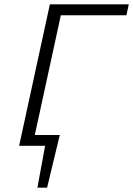

<svg xmlns="http://www.w3.org/2000/svg" viewBox="-20 -678 619 893"><path d="M119 0 130 -50H259L222 0ZM154 195 199 -50H258L199 195ZM69 0 212 -658H274L131 0ZM229 -607 241 -658H579L568 -607Z"/></svg>

Font: Ysabeau Infant Light
Style: Italic
Weight: 300
Italic angle: -12°
Designer: Christian Thalmann (Catharsis Fonts)
Version: Version 2.001;gftools[0.9.30]; featfreeze: ss01,ss02,lnum